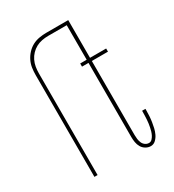

<svg xmlns="http://www.w3.org/2000/svg" viewBox="-180 -838 859 948"><g transform="rotate(-30 250.0 -363.5)"><path d="M82 0V-580Q82 -601 85 -621Q88 -641 97 -659.5Q106 -678 120.5 -693.5Q135 -709 153 -718.5Q171 -728 191.5 -731.5Q212 -735 232 -735H348V-717H232Q214 -717 196 -713.5Q178 -710 162.5 -701.5Q147 -693 134.5 -680Q122 -667 114 -650.5Q106 -634 103 -616Q100 -598 100 -580V0ZM400 8Q385 8 371.5 0Q358 -8 350.5 -21Q343 -34 340.5 -49Q338 -64 338 -79V-502H301V-520H338V-735H357V-520H449V-502H357V-79Q357 -68 358.5 -56.5Q360 -45 364.5 -34.5Q369 -24 378.5 -17Q388 -10 400 -10Q410 -10 417.5 -18Q425 -26 429.5 -35Q434 -44 437 -54Q440 -64 442 -74.5Q444 -85 445.5 -95.5Q447 -106 447.5 -116Q448 -126 448.5 -136.5Q449 -147 449 -158V-165H468V-157Q468 -141 467 -124.5Q466 -108 463.5 -92Q461 -76 457.5 -60.5Q454 -45 447 -30Q440 -15 428 -3.5Q416 8 400 8Z"/></g></svg>

Font: Iosevka Term Curly Thin
Style: Regular
Weight: 100
Designer: Belleve Invis
Foundry: Belleve Invis
Version: Version 32.3.0